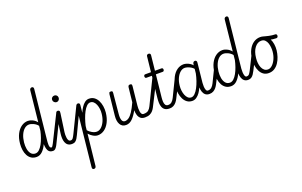

<svg xmlns="http://www.w3.org/2000/svg" viewBox="-149 -1708 4521 2874"><g transform="rotate(-20 2111.5 -270.5)"><path d="M193 1.5Q144 1.5 109.8 -21Q75.5 -43.5 55 -82Q34.5 -120.5 27.2 -169.2Q20 -218 25 -271Q33.5 -359 66 -421.8Q98.5 -484.5 146.8 -518Q195 -551.5 250.5 -551.5Q284.5 -551.5 323.5 -532.8Q362.5 -514 391 -478.5L442.5 -969.5Q444.5 -988 455.2 -996Q466 -1004 479 -1004Q490.5 -1004 498.8 -995.2Q507 -986.5 505 -967L424 -194Q422 -175 420 -151.5Q418 -128 419.2 -106.2Q420.5 -84.5 427.5 -70.5Q434.5 -56.5 450 -56.5Q458 -56.5 462.5 -47Q467 -37.5 467.5 -26Q468.5 -16 465.2 -8Q462 0 455 0Q414.5 0 393.8 -19.8Q373 -39.5 365.2 -72.2Q357.5 -105 356 -143Q330 -82 288.2 -40.2Q246.5 1.5 193 1.5ZM194 -54Q226 -54 254.5 -80.2Q283 -106.5 306.8 -149.5Q330.5 -192.5 348.2 -243.8Q366 -295 377 -345.5L385 -424.5Q360 -456.5 320 -475.8Q280 -495 248 -495Q208 -495 174.5 -466.5Q141 -438 118.2 -387.2Q95.5 -336.5 88 -269Q82 -213 90.8 -164Q99.5 -115 125.2 -84.5Q151 -54 194 -54ZM450 -56.5Q457.5 -56.5 467.2 -71.2Q477 -86 486.5 -104.5Q496 -123 501 -133.5L694.5 -523Q700 -534 703.5 -534Q707 -534 707 -521.8Q707 -509.5 704.5 -490Q702 -470.5 697.5 -448Q692.5 -423 685.8 -398.8Q679 -374.5 671.5 -359L545.5 -101.5Q539.5 -89 527.2 -64.5Q515 -40 497 -20Q479 0 455 0Q437 0 428.2 -9Q419.5 -18 419.5 -29Q419.5 -36 423 -42.2Q426.5 -48.5 433.5 -52.5Q440.5 -56.5 450 -56.5Z M700.5 -722Q700.5 -744 715.8 -758.5Q731 -773 753 -773Q774 -773 789 -758.8Q804 -744.5 804 -722Q804 -707.5 797.2 -695Q790.5 -682.5 779 -675.2Q767.5 -668 753 -668Q733 -668 716.8 -683.5Q700.5 -699 700.5 -722ZM757.5 0Q717 0 692.5 -18Q668 -36 656.8 -65.8Q645.5 -95.5 644 -132Q642.5 -168.5 647.5 -205L687 -496.5Q689.5 -515.5 694.8 -525Q700 -534.5 707 -537.8Q714 -541 721.5 -541Q733 -541.5 743.8 -533.2Q754.5 -525 750.5 -496.5L709.5 -205Q707 -187 706.5 -162Q706 -137 709.8 -112.8Q713.5 -88.5 724.2 -72.5Q735 -56.5 755 -56.5H769.5Q779 -56.5 784.5 -50.8Q790 -45 791.5 -36.8Q793 -28.5 789.8 -20Q786.5 -11.5 778.5 -5.8Q770.5 0 757.5 0ZM754 -56.5Q779 -56.5 793.2 -77Q807.5 -97.5 825 -133.5L1008 -510.5Q1018 -531.5 1023 -532.5Q1029 -534 1027.8 -511.5Q1026.5 -489 1022 -461Q1017.5 -436 1012.2 -413Q1007 -390 1003 -382.5L869.5 -101.5Q857 -75.5 843.2 -52.2Q829.5 -29 809.5 -14.5Q789.5 0 757.5 0Q739.5 0 730.8 -9Q722 -18 722 -29Q722 -39.5 730.2 -48Q738.5 -56.5 754 -56.5Z M937.5 463Q925 463 917 454.5Q909 446 911 426L1008.5 -504.5Q1010.5 -523 1020.8 -532Q1031 -541 1042.5 -541Q1056.5 -541 1065 -532.8Q1073.5 -524.5 1071.5 -506L1059.5 -386.5Q1076.5 -428 1100.8 -465.8Q1125 -503.5 1156 -527.2Q1187 -551 1223 -551Q1272 -551 1306 -526.2Q1340 -501.5 1360.5 -460.5Q1381 -419.5 1388.5 -369.8Q1396 -320 1391 -270Q1381.5 -182.5 1349.2 -119.8Q1317 -57 1269.2 -23.5Q1221.5 10 1165.5 10Q1131 10 1092.5 -11.5Q1054 -33 1026 -66.5L972.5 428.5Q970.5 447 960.5 455Q950.5 463 937.5 463ZM1032 -119Q1056 -90 1094.8 -68.2Q1133.5 -46.5 1168 -46.5Q1206 -46.5 1239.5 -75.8Q1273 -105 1296.5 -156.2Q1320 -207.5 1327 -273Q1331.5 -310.5 1327 -349Q1322.5 -387.5 1309.2 -420.2Q1296 -453 1274.2 -472.8Q1252.5 -492.5 1222.5 -492.5Q1192.5 -492.5 1164.8 -465.2Q1137 -438 1113 -392.8Q1089 -347.5 1070.2 -293.2Q1051.5 -239 1039 -185Z M1920 0Q1874.5 0 1849 -22Q1823.5 -44 1813 -79.8Q1802.5 -115.5 1802.5 -156.5Q1758.5 -76 1713.8 -33Q1669 10 1614.5 10Q1551 10 1521.8 -41.8Q1492.5 -93.5 1501.5 -178.5L1536 -506.5Q1537 -519 1542 -530Q1547 -541 1568.5 -541Q1589 -541 1592.8 -530.5Q1596.5 -520 1595 -504L1564.5 -180.5Q1559 -119.5 1572 -85Q1585 -50.5 1618.5 -50.5Q1649 -50.5 1679.5 -71.5Q1710 -92.5 1743.5 -142.5Q1777 -192.5 1816 -278.5L1840.5 -506.5Q1841.5 -514.5 1844.2 -522.5Q1847 -530.5 1854.2 -535.8Q1861.5 -541 1875 -541Q1895 -541 1899.5 -530.2Q1904 -519.5 1902.5 -504L1871 -205Q1869 -187 1868.8 -162Q1868.5 -137 1872.2 -112.8Q1876 -88.5 1886.2 -72.5Q1896.5 -56.5 1915 -56.5Q1925 -56.5 1930 -47.2Q1935 -38 1935.5 -27.5Q1936 -17 1932.2 -8.5Q1928.5 0 1920 0ZM1916.5 -56.5Q1968 -56.5 1993 -77Q2018 -97.5 2035.5 -133.5L2236 -545Q2238 -549.5 2238.8 -537Q2239.5 -524.5 2238.5 -502.2Q2237.5 -480 2234.8 -454.2Q2232 -428.5 2227.5 -406Q2223 -383.5 2216.5 -370.5L2080 -101.5Q2067 -75.5 2047.5 -52.2Q2028 -29 1997.5 -14.5Q1967 0 1920 0Q1902 0 1893.2 -9Q1884.5 -18 1884.5 -29Q1884.5 -36 1888 -42.2Q1891.5 -48.5 1898.8 -52.5Q1906 -56.5 1916.5 -56.5Z M2312.5 0Q2265.5 0 2239 -18Q2212.5 -36 2200.8 -65.8Q2189 -95.5 2187.8 -132Q2186.5 -168.5 2190.5 -205L2227.5 -551H2140Q2128.5 -551 2123 -559.8Q2117.5 -568.5 2117.5 -579Q2118 -589 2123.5 -597.5Q2129 -606 2140 -606H2233L2259.5 -852Q2261 -865 2270.5 -871.5Q2280 -878 2291 -878Q2305 -878 2314.2 -870Q2323.5 -862 2321.5 -844.5L2296.5 -606H2401Q2412.5 -606 2418 -598.2Q2423.5 -590.5 2424 -580.5Q2424.5 -570 2418.8 -560.5Q2413 -551 2401 -551H2291L2253.5 -199Q2249.5 -161.5 2251.2 -129Q2253 -96.5 2266.2 -76.5Q2279.5 -56.5 2309 -56.5Q2322 -56.5 2329 -47.5Q2336 -38.5 2336.5 -28Q2336.5 -17.5 2330.8 -8.8Q2325 0 2312.5 0ZM2309 -56.5Q2343 -56.5 2366.2 -77Q2389.5 -97.5 2407 -133.5L2552.5 -432.5Q2555 -437 2556.5 -437Q2561.5 -437.5 2562.5 -426.2Q2563.5 -415 2562 -397.2Q2560.5 -379.5 2558 -359.5Q2555.5 -337 2550 -311Q2544.5 -285 2540.5 -277L2451.5 -101.5Q2438.5 -75.5 2419.5 -52.2Q2400.5 -29 2374.2 -14.5Q2348 0 2312.5 0Q2294.5 0 2285.8 -9Q2277 -18 2277 -29Q2277 -36 2280.8 -42.2Q2284.5 -48.5 2291.5 -52.5Q2298.5 -56.5 2309 -56.5Z M2671.5 10Q2623 10 2588.8 -14.8Q2554.5 -39.5 2534 -80.5Q2513.5 -121.5 2506 -171.2Q2498.5 -221 2503.5 -271Q2513 -359 2545.5 -421.5Q2578 -484 2626.2 -517.5Q2674.5 -551 2730 -551Q2750.5 -551 2776.8 -543Q2803 -535 2828 -519.8Q2853 -504.5 2869.5 -483L2872.5 -506Q2875 -524 2885.2 -532.5Q2895.5 -541 2908 -541Q2920.5 -541 2929.2 -532Q2938 -523 2935.5 -502L2903 -191.5Q2900.5 -166 2902 -134.2Q2903.5 -102.5 2912.5 -79.5Q2921.5 -56.5 2941.5 -56.5Q2952 -56.5 2957 -47.2Q2962 -38 2962.5 -26.5Q2962.5 -16.5 2958.5 -8.2Q2954.5 0 2946.5 0Q2906.5 0 2882.5 -20Q2858.5 -40 2847.5 -72.8Q2836.5 -105.5 2834.5 -144Q2817.5 -103 2793 -68Q2768.5 -33 2737.8 -11.5Q2707 10 2671.5 10ZM2673 -45Q2703 -45 2731.2 -73Q2759.5 -101 2784 -147.2Q2808.5 -193.5 2827.5 -249Q2846.5 -304.5 2857.5 -359L2865 -429Q2849.5 -448.5 2824.8 -463.2Q2800 -478 2774 -486.2Q2748 -494.5 2727 -494.5Q2689.5 -494.5 2655.5 -465.2Q2621.5 -436 2597.8 -385Q2574 -334 2567.5 -268Q2563 -230 2567.8 -190.8Q2572.5 -151.5 2585.8 -118.5Q2599 -85.5 2620.8 -65.2Q2642.5 -45 2673 -45ZM2943 -56.5Q2977 -56.5 3000.2 -77Q3023.5 -97.5 3041 -133.5L3186.5 -432.5Q3189 -437 3190.5 -437Q3195.5 -437.5 3196.5 -426.2Q3197.5 -415 3196 -397.2Q3194.5 -379.5 3192 -359.5Q3189.5 -337 3184 -311Q3178.5 -285 3174.5 -277L3085.5 -101.5Q3072.5 -75.5 3053.5 -52.2Q3034.5 -29 3008.2 -14.5Q2982 0 2946.5 0Q2928.5 0 2919.8 -9Q2911 -18 2911 -29Q2911 -36 2914.5 -42.2Q2918 -48.5 2925.2 -52.5Q2932.5 -56.5 2943 -56.5Z M3291 1.5Q3242 1.5 3207.8 -21Q3173.5 -43.5 3153 -82Q3132.5 -120.5 3125.2 -169.2Q3118 -218 3123 -271Q3131.5 -359 3164 -421.8Q3196.5 -484.5 3244.8 -518Q3293 -551.5 3348.5 -551.5Q3382.5 -551.5 3421.5 -532.8Q3460.5 -514 3489 -478.5L3540.5 -969.5Q3542.5 -988 3553.2 -996Q3564 -1004 3577 -1004Q3588.5 -1004 3596.8 -995.2Q3605 -986.5 3603 -967L3522 -194Q3519.5 -169 3520.8 -136.5Q3522 -104 3530.5 -80.2Q3539 -56.5 3558 -56.5Q3570.5 -56.5 3577 -47.2Q3583.5 -38 3584 -27Q3584 -17 3579 -8.5Q3574 0 3563 0Q3524.5 0 3501 -19.8Q3477.5 -39.5 3466.5 -72.2Q3455.5 -105 3454 -143Q3428 -82 3386.2 -40.2Q3344.5 1.5 3291 1.5ZM3292 -54Q3324 -54 3352.5 -80.2Q3381 -106.5 3404.8 -149.5Q3428.5 -192.5 3446.2 -243.8Q3464 -295 3475 -345.5L3483 -424.5Q3458 -456.5 3418 -475.8Q3378 -495 3346 -495Q3306 -495 3272.5 -466.5Q3239 -438 3216.2 -387.2Q3193.5 -336.5 3186 -269Q3180 -213 3188.8 -164Q3197.5 -115 3223.2 -84.5Q3249 -54 3292 -54ZM3559.5 -56.5Q3586.5 -56.5 3602 -77Q3617.5 -97.5 3635.5 -133.5L3784 -432.5Q3786.5 -437 3788 -437Q3796 -437.5 3798 -425.8Q3800 -414 3798.2 -395.2Q3796.5 -376.5 3792.5 -356.5Q3787.5 -332.5 3781.8 -312Q3776 -291.5 3773 -285L3680 -101.5Q3667 -75.5 3651.5 -52.2Q3636 -29 3615 -14.5Q3594 0 3563 0Q3545 0 3536.2 -9Q3527.5 -18 3527.5 -29Q3527.5 -36 3531 -42.2Q3534.5 -48.5 3541.8 -52.5Q3549 -56.5 3559.5 -56.5Z M3888.5 10Q3839.5 10 3805.2 -14.2Q3771 -38.5 3750.8 -79Q3730.5 -119.5 3723 -169Q3715.5 -218.5 3720.5 -268.5Q3730 -356.5 3762.2 -417.2Q3794.5 -478 3842.2 -509.5Q3890 -541 3945.5 -541Q3994 -541 4028 -518Q4062 -495 4082.5 -456.2Q4103 -417.5 4110.5 -369.2Q4118 -321 4112.5 -270.5Q4107 -221.5 4090.8 -172Q4074.5 -122.5 4047 -81.2Q4019.5 -40 3980 -15Q3940.5 10 3888.5 10ZM3783.5 -266.5Q3779 -227 3782.8 -188Q3786.5 -149 3800 -116.8Q3813.5 -84.5 3837.2 -65Q3861 -45.5 3896 -45.5Q3929.5 -45.5 3962.2 -75Q3995 -104.5 4019 -155.5Q4043 -206.5 4049.5 -271Q4052.5 -298.5 4050 -334.8Q4047.5 -371 4036.8 -405.2Q4026 -439.5 4003.2 -462Q3980.5 -484.5 3943 -484.5Q3883 -484.5 3838.2 -426Q3793.5 -367.5 3783.5 -266.5ZM4170 -442Q4117.5 -443 4065.5 -454.5Q4041.5 -460 4017 -468Q3992.5 -476 3967.5 -485.5Q3959 -489 3958.5 -498.8Q3958 -508.5 3963 -518Q3967 -526.5 3974 -532.2Q3981 -538 3988 -536Q4006.5 -531 4029.2 -525Q4052 -519 4076.5 -513.5Q4101.5 -508.5 4127 -505Q4152.5 -501.5 4177 -501.5Q4189 -501.5 4194.5 -491.5Q4200 -481.5 4199 -470Q4198 -459 4191 -450.5Q4184 -442 4170 -442Z"/></g></svg>

Font: Edu SA Hand Cursive
Style: Regular
Weight: 400
Designer: Tina and Corey Anderson, Eben Sorkin, Mirko Velimirovic
Foundry: Google for Education
Version: Version 2.000